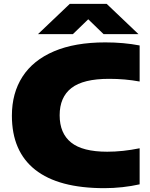

<svg xmlns="http://www.w3.org/2000/svg" viewBox="-20 -971 784 1001"><path d="M42 -368Q42 -485.5 97.2 -571.2Q152.5 -657 261.5 -703.5Q370.5 -750 529 -750Q625 -750 708 -734V-546Q632 -560 549 -560Q414 -560 352.5 -512.2Q291 -464.5 291 -370Q291 -276 350.8 -228Q410.5 -180 539 -180Q620 -180 708 -198V-10Q666 -0.5 618.2 4.8Q570.5 10 524 10Q285 10 163.5 -86Q42 -182 42 -368ZM702 -793H520L440 -870.5L360 -793H178L344 -951H536Z"/></svg>

Font: Encode Sans Expanded Black
Style: Regular
Weight: 900
Width: 7
Designer: Multiple Designers
Foundry: Impallari Type
Version: Version 2.000